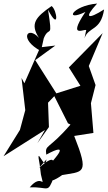

<svg xmlns="http://www.w3.org/2000/svg" viewBox="-22 -805 605 1079"><path d="M188 0 253 -91 248 -228 296 -278 176 -467 289 -549 204 -539 115 -337 99 -367 120 -186 90 -75 -2 73 231 -75ZM224 -590C255 -666 275 -575 248 -750C313 -625 299 -749 268 -771C177 -708 146 -671 197 -592C133 -664 81 -586 208 -518ZM239 91C231 166 176 -8 201 120L208 176C230 269 215 163 145 248C254 243 243 287 281 190C231 245 363 159 320 180C446 157 482 179 395 -41L503 -58L489 -225L515 -327L477 -434L555 -619L365 -426L430 -323L278 -275L360 -112L374 -105C250 39 230 5 238 64C379 -12 289 83 245 133C273 154 318 27 195 141ZM453 -590C475 -657 544 -628 563 -752C472 -694 447 -702 524 -785C382 -773 336 -679 458 -738C343 -567 479 -662 461 -629Z"/></svg>

Font: Asimov Silicon
Style: Regular
Weight: 400
Designer: Google
Version: Version 2.000980; 2014